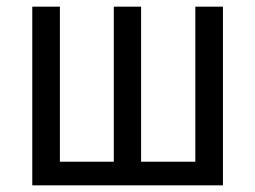

<svg xmlns="http://www.w3.org/2000/svg" viewBox="-20 -557 767 577"><path d="M77 0H650V-537H567V-71H404V-537H322V-71H160V-537H77Z"/></svg>

Font: Noto Sans Condensed
Style: Regular
Weight: 400
Width: 3
Designer: Monotype Design Team
Foundry: Monotype Imaging Inc.
Version: Version 2.013